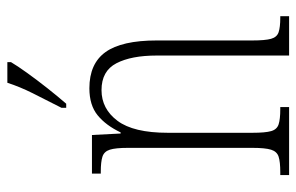

<svg xmlns="http://www.w3.org/2000/svg" viewBox="-162 -644 806 522"><g transform="rotate(-90 241.0 -383.0)"><path d="M26 0V-24H34Q62 -24 76 -28.5Q90 -33 95 -49Q100 -65 100 -100V-438Q100 -472 95 -487.5Q90 -503 76 -507.5Q62 -512 35 -512H30V-536H135L139 -458H142Q161 -498 188.5 -520.5Q216 -543 262 -543Q329 -543 360.5 -499Q392 -455 392 -360V-100Q392 -65 396.5 -49Q401 -33 414.5 -28.5Q428 -24 454 -24H458V0H351V-360Q351 -429 330 -469.5Q309 -510 257 -510Q206 -510 173.5 -466.5Q141 -423 141 -330V-99Q141 -65 145.5 -49Q150 -33 164 -28.5Q178 -24 205 -24H211V0ZM209 -619Q231 -662 248.5 -697Q266 -732 277 -766H333V-756Q323 -739 304 -712.5Q285 -686 262.5 -657.5Q240 -629 220 -606H209Z"/></g></svg>

Font: Noto Serif Hebrew ExtraCondensed ExtraLight
Style: Regular
Weight: 200
Width: 2
Designer: Monotype Design Team
Foundry: Monotype Imaging Inc.
Version: Version 2.004; ttfautohint (v1.8.4.7-5d5b)